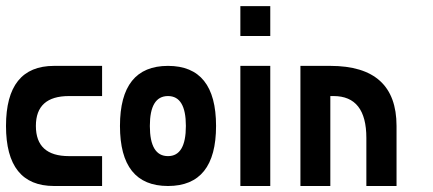

<svg xmlns="http://www.w3.org/2000/svg" viewBox="-20 -620 1442 640"><path d="M320.3 -400.4Q320.3 -375 320.3 -299.8Q320.3 -299.8 210 -299.8Q99.6 -299.8 99.6 -200.2Q99.6 -99.6 210 -99.6Q320.3 -99.6 320.3 -99.6Q320.3 -66.4 320.3 0Q320.3 0 160.2 0Q0 0 0 -200.2Q0 -400.4 160.2 -400.4Q320.3 -400.4 320.3 -400.4Z M540 -400.4Q379.9 -400.4 379.9 -200.2Q379.9 0 540 0Q700.2 0 700.2 -200.2Q700.2 -400.4 540 -400.4ZM540 -299.8Q599.6 -299.8 599.6 -200.2Q599.6 -99.6 540 -99.6Q479.5 -99.6 479.5 -200.2Q479.5 -299.8 540 -299.8Z M880.9 0Q856.4 0 781.2 0Q781.2 -99.6 781.2 -400.4Q806.6 -400.4 880.9 -400.4Q880.9 -299.8 880.9 0ZM781.2 -500Q781.2 -525.4 781.2 -599.6Q806.6 -599.6 880.9 -599.6Q880.9 -575.2 880.9 -500Q856.4 -500 781.2 -500Z M1081.1 0Q1056.6 0 981.4 0Q981.4 -99.6 981.4 -400.4Q1006.8 -400.4 1081.1 -400.4Q1081.1 -299.8 1081.1 0ZM981.4 -299.8Q981.4 -325.2 981.4 -400.4Q1024.4 -400.4 1032.2 -400.4Q1041 -400.4 1081.1 -400.4Q1301.8 -400.4 1301.8 -200.2Q1301.8 0 1301.8 0Q1268.6 0 1201.2 0Q1201.2 0 1201.2 -49.8Q1201.2 -99.6 1201.2 -160.2Q1201.2 -299.8 1091.8 -299.8Q981.4 -299.8 981.4 -299.8Z"/></svg>

Font: Encounter VC
Style: Regular
Weight: 400
Designer: Silver Alicorn
Version: Version 1.0